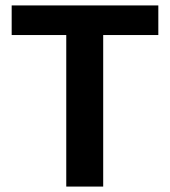

<svg xmlns="http://www.w3.org/2000/svg" viewBox="-20 -687 626 707"><path d="M224 0V-558H23V-667H563V-558H360V0Z"/></svg>

Font: Maven Pro SemiBold
Style: Regular
Weight: 600
Designer: Joe Prince
Foundry: Joe Prince
Version: Version 2.103